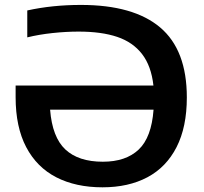

<svg xmlns="http://www.w3.org/2000/svg" viewBox="-20 -770 848 799"><path d="M757.5 -364.5Q757.5 -241.5 714.8 -157.8Q672 -74 593.2 -32.2Q514.5 9.5 406.5 9.5Q295.5 9.5 214.2 -32.2Q133 -74 89 -157.8Q45 -241.5 45 -365.5V-414H618.5Q609.5 -495.5 571.2 -545Q533 -594.5 467.8 -616.5Q402.5 -638.5 307.5 -638.5Q255 -638.5 198.8 -632.5Q142.5 -626.5 93.5 -614.5V-726.5Q197.5 -749.5 317 -749.5Q535.5 -749.5 646.5 -655.8Q757.5 -562 757.5 -364.5ZM619 -313.5H188.5Q197.5 -199 252 -148Q306.5 -97 408 -97Q503.5 -97 557 -147.5Q610.5 -198 619 -313.5Z"/></svg>

Font: Encode Sans Semi Expanded SmBd
Style: Regular
Weight: 600
Width: 6
Designer: Multiple Designers
Foundry: Impallari Type
Version: Version 2.000